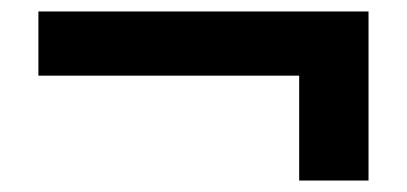

<svg xmlns="http://www.w3.org/2000/svg" viewBox="-20 -428 710 335"><path d="M502 -113H623V-408H47V-296H502Z"/></svg>

Font: Easer Grotesk Medium
Style: Regular
Weight: 500
Designer: Boardeaser, Bonnie Shaver-Troup, Thomas Jockin
Foundry: Lexend
Version: Version 1.001;Glyphs 3.1.2 (3151)